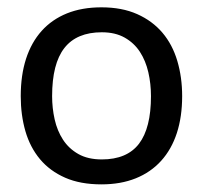

<svg xmlns="http://www.w3.org/2000/svg" viewBox="-20 -479 540 511"><path d="M35.2 -223.1Q35.2 -278.8 49.3 -322.5Q63.5 -366.2 90.8 -396.7Q118.2 -427.2 158.2 -443.4Q198.2 -459.5 250 -459.5Q304.7 -459.5 345.2 -441.4Q385.7 -423.3 412.4 -391.8Q439 -360.4 451.9 -316.9Q464.8 -273.4 464.8 -223.1Q464.8 -168.5 450.7 -125Q436.5 -81.5 408.9 -51Q381.3 -20.5 341.3 -4.4Q301.3 11.7 250 11.7Q193.8 11.7 153.3 -6.1Q112.8 -23.9 86.4 -55.4Q60.1 -86.9 47.6 -129.9Q35.2 -172.9 35.2 -223.1ZM118.7 -223.1Q118.7 -191.4 125.5 -161.1Q132.3 -130.9 147.7 -107.2Q163.1 -83.5 188.5 -69.1Q213.9 -54.7 251 -54.7Q317.9 -54.7 349.9 -96.4Q381.8 -138.2 381.8 -223.1Q381.8 -255.9 374.8 -286.6Q367.7 -317.4 352.3 -341.1Q336.9 -364.7 311.8 -378.9Q286.6 -393.1 251 -393.1Q184.1 -393.1 151.4 -351.3Q118.7 -309.6 118.7 -223.1Z"/></svg>

Font: PT Astra Sans
Style: Regular
Weight: 400
Designer: A.Korolkova, I. Chaeva
Foundry: ParaType Ltd
Version: Version 1.001; ttfautohint (v1.6)